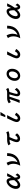

<svg xmlns="http://www.w3.org/2000/svg" viewBox="4013 -4934 973 9040"><g transform="rotate(-90 4500.0 -413.5)"><path d="M855 -87.9Q824.7 -25.9 785.2 10.3Q739.3 51.3 690.9 51.3Q587.9 51.3 558.1 -97.2Q505.4 -36.6 460.9 -4.4Q384.8 51.3 303.7 51.3Q222.7 51.3 173.8 -6.8Q126 -63.5 126 -151.9Q126 -235.8 167 -326.2Q226.1 -458.5 331.1 -534.2Q409.7 -590.8 487.3 -590.8Q571.8 -590.8 610.8 -514.6Q634.8 -466.3 642.1 -377.9Q690.9 -466.3 726.1 -564.9H862.8Q770 -359.4 655.8 -203.1Q664.1 -66.9 699.7 -66.9Q741.7 -66.9 779.8 -170.9ZM539.1 -232.9Q539.1 -338.4 522.9 -413.6Q510.3 -473.6 459.5 -473.6Q404.8 -473.6 341.3 -388.2Q294.9 -325.7 272.5 -252.9Q257.8 -204.6 257.8 -163.1Q257.8 -120.6 273.9 -94.7Q291 -66.9 325.2 -66.9Q375.5 -66.9 435.1 -114.3Q472.7 -144.5 509.3 -190.9Q539.1 -229 539.1 -232.9Z M1812 -564.9Q1806.6 -261.2 1632.3 -106.4Q1483.4 26.9 1220.2 53.2Q1309.1 -103.5 1309.1 -270.5Q1309.1 -417 1228 -527.8L1354 -590.8Q1432.1 -455.1 1432.1 -303.2Q1432.1 -181.6 1382.3 -77.1Q1528.8 -129.9 1607.9 -265.6Q1676.3 -382.3 1677.2 -564.9Z M2176.8 -503.9Q2292 -564.9 2442.9 -564.9H2607.9Q2728.5 -564.9 2786.6 -608.9L2843.8 -505.9Q2784.7 -470.7 2695.8 -460Q2645.5 -454.1 2565.9 -454.1Q2448.7 -208 2448.7 -124.5Q2448.7 -71.3 2498 -71.3Q2579.6 -71.3 2660.6 -189L2744.6 -100.1Q2633.8 44.9 2488.8 44.9Q2384.8 44.9 2344.2 -35.2Q2328.1 -67.9 2328.1 -112.3Q2328.1 -213.4 2441.9 -454.1Q2322.8 -453.1 2243.7 -404.8Z M3504.4 -650.9 3590.3 -879.9H3748.5L3602.1 -650.9ZM3605 -199.7 3714.8 -136.7Q3661.1 -52.7 3611.3 -10.7Q3538.6 51.3 3448.2 51.3Q3359.4 51.3 3309.6 -9.3Q3273.9 -52.2 3273.9 -113.3Q3273.9 -166.5 3313 -265.1Q3349.6 -356.4 3449.2 -564.9H3599.1Q3397.9 -202.6 3397.9 -126.5Q3397.9 -65.9 3455.1 -65.9Q3535.6 -65.9 3605 -199.7Z M4158.2 -486.8Q4264.2 -564.9 4397 -564.9H4675.3Q4763.2 -564.9 4823.2 -612.8L4881.3 -515.1Q4810.5 -463.9 4690.4 -459Q4598.1 -172.9 4598.1 -112.3Q4598.1 -67.4 4642.1 -67.4Q4676.8 -67.4 4717.8 -101.1Q4762.7 -137.7 4802.2 -205.1L4879.4 -114.3Q4826.7 -36.6 4763.7 5.9Q4696.8 50.8 4630.9 50.8Q4567.9 50.8 4529.8 17.1Q4487.3 -20.5 4487.3 -89.8Q4487.3 -139.6 4518.1 -252Q4545.4 -350.6 4577.1 -457H4470.2Q4398.9 -234.4 4311 24.9H4174.3Q4283.7 -225.1 4355 -450.2Q4283.7 -445.8 4216.3 -388.2Z M5544.9 -590.8Q5662.1 -590.8 5728 -506.8Q5781.7 -438.5 5781.7 -330.1Q5781.7 -193.4 5707.5 -86.9Q5664.1 -24.4 5602.5 11.2Q5535.2 50.8 5457 50.8Q5338.4 50.8 5271 -30.8Q5214.8 -99.1 5214.8 -207Q5214.8 -319.3 5272 -418Q5335.9 -527.3 5439 -569.8Q5489.7 -590.8 5544.9 -590.8ZM5543 -482.9Q5489.3 -482.9 5440.4 -441.4Q5398.4 -406.2 5372.1 -351.6Q5338.9 -283.2 5338.9 -208Q5338.9 -155.8 5358.4 -118.7Q5390.6 -58.1 5458 -58.1Q5521 -58.1 5574.7 -114.3Q5611.8 -153.3 5633.3 -208.5Q5655.8 -267.1 5655.8 -330.6Q5655.8 -397 5629.9 -436.5Q5599.6 -482.9 5543 -482.9Z M6714.8 -136.7Q6660.6 -52.7 6611.3 -10.7Q6538.1 51.3 6448.2 51.3Q6359.4 51.3 6309.6 -9.3Q6273.9 -52.2 6273.9 -113.3Q6273.9 -167 6313 -265.1Q6348.6 -355.5 6449.2 -564.9H6599.1Q6397.9 -202.1 6397.9 -126.5Q6397.9 -65.9 6455.1 -65.9Q6535.2 -65.9 6605 -199.7Z M7812 -564.9Q7806.6 -261.2 7632.3 -106.4Q7483.4 26.9 7220.2 53.2Q7309.1 -103.5 7309.1 -270.5Q7309.1 -417 7228 -527.8L7354 -590.8Q7432.1 -455.1 7432.1 -303.2Q7432.1 -181.6 7382.3 -77.1Q7528.8 -129.9 7607.9 -265.6Q7676.3 -382.3 7677.2 -564.9Z M8855 -87.9Q8824.7 -25.9 8785.2 10.3Q8739.3 51.3 8690.9 51.3Q8587.9 51.3 8558.1 -97.2Q8505.4 -36.6 8460.9 -4.4Q8384.8 51.3 8303.7 51.3Q8222.7 51.3 8173.8 -6.8Q8126 -63.5 8126 -151.9Q8126 -235.8 8167 -326.2Q8226.1 -458.5 8331.1 -534.2Q8409.7 -590.8 8487.3 -590.8Q8571.8 -590.8 8610.8 -514.6Q8634.8 -466.3 8642.1 -377.9Q8690.9 -466.3 8726.1 -564.9H8862.8Q8770 -359.4 8655.8 -203.1Q8664.1 -66.9 8699.7 -66.9Q8741.7 -66.9 8779.8 -170.9ZM8539.1 -232.9Q8539.1 -338.4 8522.9 -413.6Q8510.3 -473.6 8459.5 -473.6Q8404.8 -473.6 8341.3 -388.2Q8294.9 -325.7 8272.5 -252.9Q8257.8 -204.6 8257.8 -163.1Q8257.8 -120.6 8273.9 -94.7Q8291 -66.9 8325.2 -66.9Q8375.5 -66.9 8435.1 -114.3Q8472.7 -144.5 8509.3 -190.9Q8539.1 -229 8539.1 -232.9Z"/></g></svg>

Font: FORM UDPGothic
Style: Bold
Weight: 700
Foundry: Pronama LLC
Version: Version 1.051